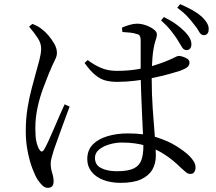

<svg xmlns="http://www.w3.org/2000/svg" viewBox="-20 -853 1040 924"><path d="M875 -612Q863 -613 854.5 -628Q846 -643 832 -665Q819 -685 801 -707.5Q783 -730 755 -755L769 -771Q805 -753 829.5 -735Q854 -717 871 -699Q888 -681 895 -666Q902 -651 901 -636Q900 -623 892.5 -617Q885 -611 875 -612ZM560 27Q515 27 478.5 13.5Q442 0 421 -26Q400 -52 400 -87Q400 -130 426 -157Q452 -184 497 -197.5Q542 -211 596 -211Q674 -211 731.5 -193Q789 -175 828.5 -150Q868 -125 890 -104Q904 -90 912.5 -76Q921 -62 921 -48Q921 -34 915 -25Q909 -16 896 -16Q885 -16 875 -24Q865 -32 850 -46Q815 -81 774.5 -108Q734 -135 683.5 -151Q633 -167 567 -167Q536 -167 506 -158Q476 -149 456.5 -133Q437 -117 437 -93Q437 -59 467 -44Q497 -29 541 -29Q597 -29 624 -42.5Q651 -56 660.5 -83Q670 -110 670 -150Q670 -172 668 -210Q666 -248 664 -294.5Q662 -341 660 -389Q658 -437 657 -480Q657 -505 657 -540Q657 -575 657 -607.5Q657 -640 657 -657Q657 -669 655 -675Q653 -681 649.5 -684.5Q646 -688 639 -689Q625 -694 607 -696Q589 -698 569 -699L567 -720Q582 -727 602.5 -733Q623 -739 639 -739Q661 -739 683 -731Q705 -723 720 -711.5Q735 -700 735 -688Q735 -678 732.5 -670.5Q730 -663 726.5 -651.5Q723 -640 719 -618Q716 -601 714 -579Q712 -557 711 -531.5Q710 -506 710 -479Q710 -402 715 -329.5Q720 -257 725 -198Q730 -139 730 -104Q730 -66 713 -36.5Q696 -7 659 10Q622 27 560 27ZM210 51Q196 51 184.5 40Q173 29 162 13Q149 -7 135.5 -43Q122 -79 113 -125Q104 -171 104 -221Q104 -281 112.5 -333Q121 -385 132.5 -427.5Q144 -470 152 -500Q162 -536 169.5 -564Q177 -592 178 -616Q179 -643 162.5 -668.5Q146 -694 120 -725L136 -738Q153 -731 163 -725.5Q173 -720 187 -708Q197 -701 213 -682.5Q229 -664 241.5 -642Q254 -620 254 -598Q254 -583 244 -563.5Q234 -544 215 -499Q204 -471 188 -429Q172 -387 161 -337Q150 -287 150 -234Q150 -195 155 -172Q160 -149 169 -134Q174 -125 180 -124Q186 -123 192 -133Q200 -146 213 -174Q226 -202 240.5 -236Q255 -270 268.5 -301Q282 -332 291 -351L315 -340Q308 -321 297 -291.5Q286 -262 275 -231.5Q264 -201 254.5 -174.5Q245 -148 240 -134Q233 -111 228.5 -94.5Q224 -78 224 -66Q224 -43 231 -21Q238 1 238 20Q238 51 210 51ZM544 -459Q513 -459 488 -465.5Q463 -472 438.5 -492Q414 -512 387 -550L402 -564Q432 -541 465.5 -526.5Q499 -512 542 -512Q595 -512 641 -519.5Q687 -527 721.5 -538Q756 -549 776 -557Q808 -570 821 -577Q834 -584 840 -584Q856 -583 874 -574.5Q892 -566 892 -552Q892 -538 881 -529.5Q870 -521 846 -512Q827 -506 793 -496.5Q759 -487 717.5 -478.5Q676 -470 631 -464.5Q586 -459 544 -459ZM959 -684Q946 -685 938 -700.5Q930 -716 915 -734Q900 -754 882 -773.5Q864 -793 833 -816L847 -833Q884 -817 909 -802.5Q934 -788 952 -772Q970 -754 978 -738.5Q986 -723 984 -709Q984 -697 977 -690Q970 -683 959 -684Z"/></svg>

Font: Noto Serif HK ExtraLight
Style: Regular
Weight: 400
Version: Version 2.002-H1;hotconv 1.1.0;makeotfexe 2.6.0